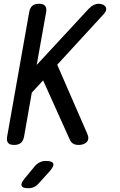

<svg xmlns="http://www.w3.org/2000/svg" viewBox="-20 -760 640 1020"><path d="M108 -35Q104 -12 91 -1Q78 10 55 10Q32 10 23 -1Q14 -12 18 -35L135 -695Q139 -718 151.5 -729Q164 -740 187 -740Q210 -740 219.5 -729Q229 -718 225 -695L175 -415L450 -712Q463 -726 477 -733Q491 -740 505 -740Q514 -740 524 -736.5Q534 -733 539.5 -726Q545 -719 544 -708.5Q543 -698 530 -684L284 -416L443 -51Q450 -36 449 -24.5Q448 -13 441 -5.5Q434 2 423 6Q412 10 398 10Q379 10 367.5 2.5Q356 -5 350 -20L209 -333L149 -268ZM112 187 164 124Q177 109 191.5 102Q206 95 223 95Q258 95 263 109Q268 123 242 152L186 214Q175 227 161 233.5Q147 240 131 240Q99 240 94.5 226.5Q90 213 112 187Z"/></svg>

Font: Maple Mono NL
Style: Italic
Weight: 400
Italic angle: -10°
Monospace: yes
Designer: subframe7536
Version: Version 7.000